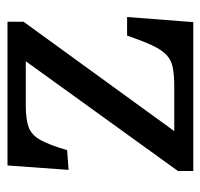

<svg xmlns="http://www.w3.org/2000/svg" viewBox="-32 -516 548 525"><g transform="rotate(-90 242.5 -254.0)"><path d="M37 0V-42L337 -458H216Q178 -458 156.5 -450Q135 -442 121.5 -417.5Q108 -393 94 -345L40 -341L52 -508H445V-464L146 -52H267Q299 -52 319.5 -56Q340 -60 354 -73Q368 -86 380 -111.5Q392 -137 407 -181H458L444 0Z"/></g></svg>

Font: Literata 18pt
Style: Regular
Weight: 400
Designer: Latin by Veronika Burian and Jose Scaglione. Greek by Irene Vlachou. Cyrillic by Vera Evstafieva.
Foundry: TypeTogether
Version: Version 3.103;gftools[0.9.29]